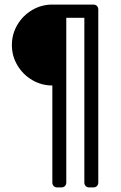

<svg xmlns="http://www.w3.org/2000/svg" viewBox="-20 -720 531 840"><path d="M388 -700Q398 -700 404 -694Q410 -688 410 -678V78Q410 88 404 94Q398 100 388 100H371Q361 100 355 94Q349 88 349 78V-642H270V78Q270 88 264 94Q258 100 248 100H231Q221 100 215 94Q209 88 209 78V-346Q161 -346 120.5 -370Q80 -394 56 -434.5Q32 -475 32 -523Q32 -571 56 -611.5Q80 -652 120.5 -676Q161 -700 209 -700Z"/></svg>

Font: Rubik
Style: Regular
Weight: 300
Designer: Hubert & Fischer
Foundry: Hubert & Fischer
Version: Version 1.100